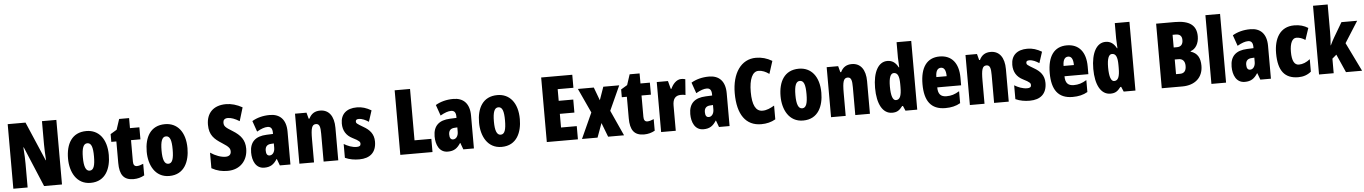

<svg xmlns="http://www.w3.org/2000/svg" viewBox="-27 -1433 15026 2115"><g transform="rotate(-5 7486.5 -375.0)"><path d="M597 0V-714H438V-455C438 -412 441 -354 445 -282H441L256 -714H59V0H217V-263C217 -304 215 -365 209 -444H213L399 0Z M1139 -278C1139 -460 1049 -563 915 -563C753 -563 688 -437 688 -278C688 -132 756 10 913 10C1083 10 1139 -136 1139 -278ZM852 -276C852 -380 871 -428 914 -428C959 -428 975 -379 975 -278C975 -176 959 -125 914 -125C871 -125 852 -177 852 -276Z M1437 -130C1410 -130 1397 -148 1397 -184V-420H1501V-553H1397V-664H1287L1249 -548L1179 -506V-420H1235V-182C1235 -52 1279 10 1388 10C1433 10 1472 -1 1508 -21V-149C1481 -137 1457 -130 1437 -130Z M2009 -278C2009 -460 1919 -563 1785 -563C1623 -563 1558 -437 1558 -278C1558 -132 1626 10 1783 10C1953 10 2009 -136 2009 -278ZM1722 -276C1722 -380 1741 -428 1784 -428C1829 -428 1845 -379 1845 -278C1845 -176 1829 -125 1784 -125C1741 -125 1722 -177 1722 -276Z M2653 -217C2653 -312 2607 -369 2521 -422C2440 -471 2428 -486 2428 -524C2428 -550 2443 -570 2480 -570C2516 -570 2558 -555 2608 -524L2653 -673C2592 -707 2532 -724 2473 -724C2332 -724 2256 -642 2256 -515C2256 -401 2309 -353 2393 -300C2471 -251 2480 -231 2480 -200C2480 -169 2461 -147 2419 -147C2370 -147 2308 -169 2252 -207V-35C2313 -1 2367 10 2429 10C2566 10 2653 -84 2653 -217Z M2944 -563C2868 -563 2801 -545 2747 -513L2789 -393C2838 -421 2876 -434 2908 -434C2944 -434 2961 -411 2961 -366V-352L2889 -349C2768 -344 2703 -287 2703 -169C2703 -79 2739 10 2834 10C2903 10 2940 -17 2976 -73H2979L3006 0H3123V-363C3123 -498 3054 -563 2944 -563ZM2931 -245 2961 -247V-198C2961 -151 2936 -119 2904 -119C2878 -119 2865 -138 2865 -176C2865 -220 2887 -243 2931 -245Z M3500 -563C3441 -563 3401 -537 3376 -485H3367L3349 -553H3222V0H3384V-253C3384 -378 3396 -419 3442 -419C3482 -419 3490 -381 3490 -308V0H3652V-360C3652 -489 3596 -563 3500 -563Z M4073 -170C4073 -255 4027 -304 3960 -342C3889 -384 3882 -390 3882 -408C3882 -426 3893 -434 3916 -434C3954 -434 3992 -415 4025 -393L4065 -516C4012 -547 3963 -563 3906 -563C3791 -563 3726 -503 3726 -400C3726 -322 3761 -265 3829 -231C3906 -193 3912 -179 3912 -161C3912 -138 3897 -129 3867 -129C3817 -129 3767 -150 3727 -174V-21C3778 2 3830 10 3884 10C4003 10 4073 -51 4073 -170Z M4338 0H4694V-146H4508V-714H4338Z M4973 -563C4897 -563 4830 -545 4776 -513L4818 -393C4867 -421 4905 -434 4937 -434C4973 -434 4990 -411 4990 -366V-352L4918 -349C4797 -344 4732 -287 4732 -169C4732 -79 4768 10 4863 10C4932 10 4969 -17 5005 -73H5008L5035 0H5152V-363C5152 -498 5083 -563 4973 -563ZM4960 -245 4990 -247V-198C4990 -151 4965 -119 4933 -119C4907 -119 4894 -138 4894 -176C4894 -220 4916 -243 4960 -245Z M5684 -278C5684 -460 5594 -563 5460 -563C5298 -563 5233 -437 5233 -278C5233 -132 5301 10 5458 10C5628 10 5684 -136 5684 -278ZM5397 -276C5397 -380 5416 -428 5459 -428C5504 -428 5520 -379 5520 -278C5520 -176 5504 -125 5459 -125C5416 -125 5397 -177 5397 -276Z M6302 0V-146H6128V-297H6289V-441H6128V-570H6302V-714H5958V0Z M6475 -282 6347 0H6519L6576 -156L6636 0H6812L6684 -282L6807 -553H6631L6580 -408L6526 -553H6350Z M7082 -130C7055 -130 7042 -148 7042 -184V-420H7146V-553H7042V-664H6932L6894 -548L6824 -506V-420H6880V-182C6880 -52 6924 10 7033 10C7078 10 7117 -1 7153 -21V-149C7126 -137 7102 -130 7082 -130Z M7493 -563C7438 -563 7396 -510 7377 -465H7369L7346 -553H7222V0H7384V-278C7384 -350 7411 -389 7475 -389C7496 -389 7512 -387 7525 -383L7538 -557C7518 -562 7506 -563 7493 -563Z M7800 -563C7724 -563 7657 -545 7603 -513L7645 -393C7694 -421 7732 -434 7764 -434C7800 -434 7817 -411 7817 -366V-352L7745 -349C7624 -344 7559 -287 7559 -169C7559 -79 7595 10 7690 10C7759 10 7796 -17 7832 -73H7835L7862 0H7979V-363C7979 -498 7910 -563 7800 -563ZM7787 -245 7817 -247V-198C7817 -151 7792 -119 7760 -119C7734 -119 7721 -138 7721 -176C7721 -220 7743 -243 7787 -245Z M8348 -578C8391 -578 8428 -561 8466 -534L8511 -674C8454 -708 8396 -724 8333 -724C8168 -724 8067 -575 8067 -355C8067 -119 8159 10 8329 10C8388 10 8441 -3 8487 -30V-182C8444 -157 8402 -137 8356 -137C8281 -137 8244 -209 8244 -354C8244 -493 8281 -578 8348 -578Z M9018 -278C9018 -460 8928 -563 8794 -563C8632 -563 8567 -437 8567 -278C8567 -132 8635 10 8792 10C8962 10 9018 -136 9018 -278ZM8731 -276C8731 -380 8750 -428 8793 -428C8838 -428 8854 -379 8854 -278C8854 -176 8838 -125 8793 -125C8750 -125 8731 -177 8731 -276Z M9379 -563C9320 -563 9280 -537 9255 -485H9246L9228 -553H9101V0H9263V-253C9263 -378 9275 -419 9321 -419C9361 -419 9369 -381 9369 -308V0H9531V-360C9531 -489 9475 -563 9379 -563Z M9777 10C9830 10 9857 -8 9892 -54H9901L9924 0H10054V-760H9892V-588C9892 -567 9894 -532 9897 -482H9892C9862 -539 9823 -563 9772 -563C9673 -563 9612 -455 9612 -278C9612 -101 9672 10 9777 10ZM9830 -125C9796 -125 9776 -175 9776 -280C9776 -376 9795 -424 9831 -424C9874 -424 9892 -385 9892 -297V-265C9892 -166 9874 -125 9830 -125Z M10350 -562C10209 -562 10136 -459 10136 -274C10136 -90 10205 10 10365 10C10429 10 10483 -2 10531 -30V-162C10480 -131 10440 -119 10389 -119C10325 -119 10295 -151 10295 -225H10559V-310C10559 -472 10482 -562 10350 -562ZM10354 -437C10387 -437 10409 -409 10409 -339H10295C10295 -411 10320 -437 10354 -437Z M10914 -563C10855 -563 10815 -537 10790 -485H10781L10763 -553H10636V0H10798V-253C10798 -378 10810 -419 10856 -419C10896 -419 10904 -381 10904 -308V0H11066V-360C11066 -489 11010 -563 10914 -563Z M11487 -170C11487 -255 11441 -304 11374 -342C11303 -384 11296 -390 11296 -408C11296 -426 11307 -434 11330 -434C11368 -434 11406 -415 11439 -393L11479 -516C11426 -547 11377 -563 11320 -563C11205 -563 11140 -503 11140 -400C11140 -322 11175 -265 11243 -231C11320 -193 11326 -179 11326 -161C11326 -138 11311 -129 11281 -129C11231 -129 11181 -150 11141 -174V-21C11192 2 11244 10 11298 10C11417 10 11487 -51 11487 -170Z M11757 -562C11616 -562 11543 -459 11543 -274C11543 -90 11612 10 11772 10C11836 10 11890 -2 11938 -30V-162C11887 -131 11847 -119 11796 -119C11732 -119 11702 -151 11702 -225H11966V-310C11966 -472 11889 -562 11757 -562ZM11761 -437C11794 -437 11816 -409 11816 -339H11702C11702 -411 11727 -437 11761 -437Z M12190 10C12243 10 12270 -8 12305 -54H12314L12337 0H12467V-760H12305V-588C12305 -567 12307 -532 12310 -482H12305C12275 -539 12236 -563 12185 -563C12086 -563 12025 -455 12025 -278C12025 -101 12085 10 12190 10ZM12243 -125C12209 -125 12189 -175 12189 -280C12189 -376 12208 -424 12244 -424C12287 -424 12305 -385 12305 -297V-265C12305 -166 12287 -125 12243 -125Z M12965 -714H12758V0H12985C13127 0 13215 -80 13215 -209C13215 -296 13184 -351 13110 -374V-379C13166 -396 13203 -457 13203 -536C13203 -658 13126 -714 12965 -714ZM12965 -436H12928V-576H12962C13008 -576 13031 -554 13031 -510C13031 -461 13007 -436 12965 -436ZM12928 -303H12970C13016 -303 13041 -274 13041 -223C13041 -168 13018 -141 12972 -141H12928Z M13469 0V-760H13307V0Z M13786 -563C13710 -563 13643 -545 13589 -513L13631 -393C13680 -421 13718 -434 13750 -434C13786 -434 13803 -411 13803 -366V-352L13731 -349C13610 -344 13545 -287 13545 -169C13545 -79 13581 10 13676 10C13745 10 13782 -17 13818 -73H13821L13848 0H13965V-363C13965 -498 13896 -563 13786 -563ZM13773 -245 13803 -247V-198C13803 -151 13778 -119 13746 -119C13720 -119 13707 -138 13707 -176C13707 -220 13729 -243 13773 -245Z M14268 10C14323 10 14370 -6 14410 -39V-177C14370 -145 14328 -128 14286 -128C14236 -128 14210 -177 14210 -274C14210 -371 14238 -425 14282 -425C14316 -425 14348 -414 14381 -392L14424 -521C14380 -549 14332 -563 14271 -563C14113 -563 14046 -435 14046 -274C14046 -78 14119 10 14268 10Z M14659 -458V-760H14497V0H14659V-161L14706 -201L14795 0H14973L14818 -318L14967 -553H14793L14697 -390C14685 -369 14669 -340 14655 -309H14652C14657 -357 14659 -407 14659 -458Z"/></g></svg>

Font: Noto Sans Lao ExtraCondensed Black
Style: Regular
Weight: 900
Width: 2
Designer: Monotype Design Team
Foundry: Monotype Imaging Inc.
Version: Version 2.003